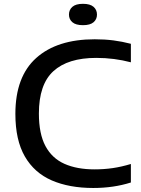

<svg xmlns="http://www.w3.org/2000/svg" viewBox="-20 -950 718 980"><path d="M456 9.5Q333.5 9.5 244.2 -29.2Q155 -68 106.8 -151.5Q58.5 -235 58.5 -368.5Q58.5 -559 165 -654.2Q271.5 -749.5 463.5 -749.5Q514.5 -749.5 559 -743.8Q603.5 -738 648 -726.5V-632Q606.5 -643 562 -648.8Q517.5 -654.5 471 -654.5Q327 -654.5 252.8 -587Q178.5 -519.5 178.5 -370.5Q178.5 -267 212 -204.5Q245.5 -142 309 -113.8Q372.5 -85.5 462.5 -85.5Q511 -85.5 555.5 -92Q600 -98.5 648 -113V-18.5Q560 9.5 456 9.5ZM403.5 -821.5Q367 -821.5 349.5 -836.5Q332 -851.5 332 -875.5Q332 -900 349.5 -915.2Q367 -930.5 403.5 -930.5Q440 -930.5 457.5 -915.2Q475 -900 475 -875.5Q475 -851.5 457.5 -836.5Q440 -821.5 403.5 -821.5Z"/></svg>

Font: Encode Sans Exp Md
Style: Regular
Weight: 500
Width: 7
Designer: Multiple Designers
Foundry: Impallari Type
Version: Version 3.002; ttfautohint (v1.8.3) -l 8 -r 50 -G 200 -x 14 